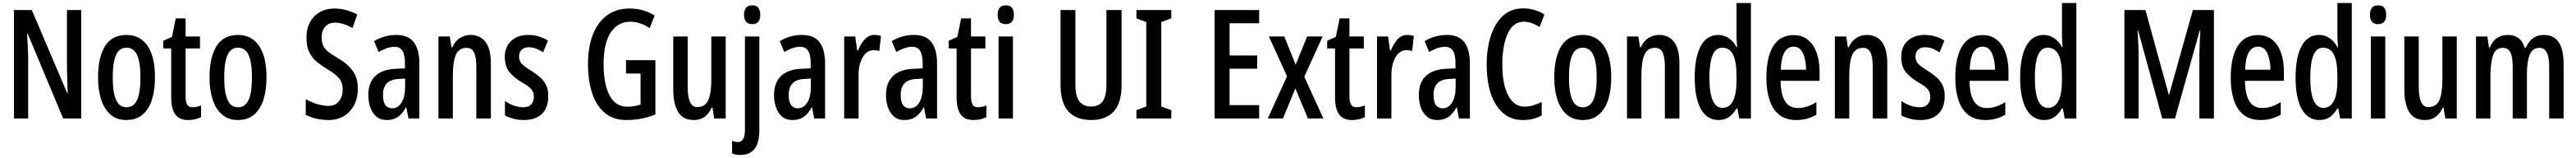

<svg xmlns="http://www.w3.org/2000/svg" viewBox="-20 -780 17002 1040"><path d="M516 0H397L163 -558H159Q162 -508 163.5 -471Q165 -434 166 -402V0H72V-714H190L424 -166H427Q425 -217 424 -253.5Q423 -290 422 -321V-714H516Z M1003 -270Q1003 -189 983.5 -126Q964 -63 922 -26.5Q880 10 814 10Q751 10 709.5 -26Q668 -62 647.5 -125Q627 -188 627 -270Q627 -401 672.5 -475.5Q718 -550 816 -550Q904 -550 953.5 -479Q1003 -408 1003 -270ZM724 -270Q724 -172 746 -123Q768 -74 815 -74Q863 -74 885 -122.5Q907 -171 907 -270Q907 -369 885 -417.5Q863 -466 815 -466Q767 -466 745.5 -417.5Q724 -369 724 -270Z M1252 -74Q1265 -74 1278.5 -77Q1292 -80 1307 -86V-9Q1269 10 1222 10Q1163 10 1136.5 -27.5Q1110 -65 1110 -142V-461H1058V-512L1115 -537L1140 -659H1205V-540H1300V-461H1205V-148Q1205 -111 1215 -92.5Q1225 -74 1252 -74Z M1739 -270Q1739 -189 1719.5 -126Q1700 -63 1658 -26.5Q1616 10 1550 10Q1487 10 1445.5 -26Q1404 -62 1383.5 -125Q1363 -188 1363 -270Q1363 -401 1408.5 -475.5Q1454 -550 1552 -550Q1640 -550 1689.5 -479Q1739 -408 1739 -270ZM1460 -270Q1460 -172 1482 -123Q1504 -74 1551 -74Q1599 -74 1621 -122.5Q1643 -171 1643 -270Q1643 -369 1621 -417.5Q1599 -466 1551 -466Q1503 -466 1481.5 -417.5Q1460 -369 1460 -270Z M2342 -197Q2342 -135 2317.5 -88.5Q2293 -42 2249.5 -16Q2206 10 2149 10Q2109 10 2070.5 1.5Q2032 -7 1998 -24V-127Q2034 -107 2073.5 -95Q2113 -83 2148 -83Q2194 -83 2218 -114.5Q2242 -146 2242 -189Q2242 -237 2217.5 -265.5Q2193 -294 2138 -326Q2102 -348 2071.5 -373Q2041 -398 2022 -435.5Q2003 -473 2003 -531Q2002 -588 2025 -631.5Q2048 -675 2090 -699.5Q2132 -724 2188 -724Q2228 -724 2265.5 -713.5Q2303 -703 2338 -685L2307 -596Q2242 -631 2191 -631Q2150 -631 2126.5 -604Q2103 -577 2103 -536Q2103 -502 2113 -480Q2123 -458 2145.5 -440Q2168 -422 2206 -400Q2274 -361 2308 -314Q2342 -267 2342 -197Z M2596 -550Q2675 -550 2711.5 -502Q2748 -454 2748 -362V0H2676L2662 -74H2660Q2637 -32 2607 -11Q2577 10 2533 10Q2490 10 2463.5 -13Q2437 -36 2424 -73.5Q2411 -111 2411 -154Q2411 -236 2457 -279.5Q2503 -323 2589 -327L2653 -330V-363Q2653 -418 2636.5 -445Q2620 -472 2584 -472Q2539 -472 2479 -438L2449 -509Q2516 -550 2596 -550ZM2609 -260Q2508 -255 2508 -155Q2508 -109 2524 -88Q2540 -67 2568 -67Q2607 -67 2630.5 -105Q2654 -143 2654 -210V-263Z M3085 -550Q3150 -550 3185 -503.5Q3220 -457 3220 -363V0H3124V-341Q3124 -403 3109.5 -434Q3095 -465 3060 -465Q3010 -465 2989.5 -420.5Q2969 -376 2969 -275V0H2874V-540H2949L2960 -469H2966Q2983 -509 3015 -529.5Q3047 -550 3085 -550Z M3599 -149Q3599 -70 3556.5 -30Q3514 10 3439 10Q3401 10 3369.5 1.5Q3338 -7 3313 -20V-116Q3336 -98 3369 -86Q3402 -74 3436 -74Q3468 -74 3486 -92.5Q3504 -111 3504 -143Q3504 -171 3488 -191.5Q3472 -212 3423 -239Q3371 -270 3341.5 -306.5Q3312 -343 3312 -406Q3312 -472 3354.5 -511Q3397 -550 3467 -550Q3537 -550 3597 -513L3565 -436Q3543 -450 3520 -459.5Q3497 -469 3470 -469Q3440 -469 3423 -452.5Q3406 -436 3406 -408Q3406 -380 3422.5 -361.5Q3439 -343 3487 -314Q3520 -293 3545 -271Q3570 -249 3584.5 -220Q3599 -191 3599 -149Z M4112 -384H4306V-27Q4260 -8 4213 1Q4166 10 4115 10Q4028 10 3971.5 -37.5Q3915 -85 3888 -168Q3861 -251 3861 -359Q3861 -467 3892 -549Q3923 -631 3984.5 -677.5Q4046 -724 4138 -724Q4183 -724 4224 -712Q4265 -700 4301 -678L4268 -595Q4206 -637 4141 -637Q4057 -637 4010.5 -565.5Q3964 -494 3964 -356Q3964 -277 3980 -214Q3996 -151 4030.5 -114.5Q4065 -78 4120 -78Q4147 -78 4167.5 -81.5Q4188 -85 4208 -92V-296H4112Z M4770 -540V0H4694L4683 -71H4677Q4641 10 4560 10Q4487 10 4455.5 -43.5Q4424 -97 4424 -188V-540H4519V-210Q4519 -75 4581 -75Q4634 -75 4654.5 -120Q4675 -165 4675 -256V-540Z M4891 -683Q4891 -745 4946 -745Q4998 -745 4998 -683Q4998 -621 4946 -621Q4891 -621 4891 -683ZM4869 240Q4836 240 4812 230V147Q4833 155 4851 155Q4897 155 4897 74V-540H4992V75Q4992 160 4960.5 199.5Q4929 239 4869 240Z M5274 -550Q5353 -550 5389.5 -502Q5426 -454 5426 -362V0H5354L5340 -74H5338Q5315 -32 5285 -11Q5255 10 5211 10Q5168 10 5141.5 -13Q5115 -36 5102 -73.5Q5089 -111 5089 -154Q5089 -236 5135 -279.5Q5181 -323 5267 -327L5331 -330V-363Q5331 -418 5314.5 -445Q5298 -472 5262 -472Q5217 -472 5157 -438L5127 -509Q5194 -550 5274 -550ZM5287 -260Q5186 -255 5186 -155Q5186 -109 5202 -88Q5218 -67 5246 -67Q5285 -67 5308.5 -105Q5332 -143 5332 -210V-263Z M5753 -550Q5762 -550 5772.5 -548.5Q5783 -547 5795 -544L5784 -444Q5776 -447 5766.5 -448.5Q5757 -450 5748 -450Q5701 -450 5673.5 -402Q5646 -354 5647 -280V0H5552V-540H5625L5638 -448H5644Q5661 -493 5688 -521.5Q5715 -550 5753 -550Z M6013 -550Q6092 -550 6128.5 -502Q6165 -454 6165 -362V0H6093L6079 -74H6077Q6054 -32 6024 -11Q5994 10 5950 10Q5907 10 5880.5 -13Q5854 -36 5841 -73.5Q5828 -111 5828 -154Q5828 -236 5874 -279.5Q5920 -323 6006 -327L6070 -330V-363Q6070 -418 6053.5 -445Q6037 -472 6001 -472Q5956 -472 5896 -438L5866 -509Q5933 -550 6013 -550ZM6026 -260Q5925 -255 5925 -155Q5925 -109 5941 -88Q5957 -67 5985 -67Q6024 -67 6047.5 -105Q6071 -143 6071 -210V-263Z M6436 -74Q6449 -74 6462.5 -77Q6476 -80 6491 -86V-9Q6453 10 6406 10Q6347 10 6320.5 -27.5Q6294 -65 6294 -142V-461H6242V-512L6299 -537L6324 -659H6389V-540H6484V-461H6389V-148Q6389 -111 6399 -92.5Q6409 -74 6436 -74Z M6619 -745Q6672 -745 6672 -683Q6672 -621 6619 -621Q6565 -621 6565 -683Q6565 -745 6619 -745ZM6666 -540V0H6571V-540Z M7383 -221Q7383 -104 7332 -47Q7281 10 7182 10Q7083 10 7031.5 -47Q6980 -104 6980 -221V-714H7078V-226Q7078 -145 7105 -112Q7132 -79 7182 -79Q7233 -79 7258 -112.5Q7283 -146 7283 -227V-714H7383Z M7711 0H7481V-55L7546 -79V-635L7481 -659V-714H7711V-659L7645 -635V-79L7711 -55Z M8291 0H7997V-714H8291V-627H8096V-415H8278V-328H8096V-88H8291Z M8475 -278 8355 -540H8457L8532 -354L8608 -540H8710L8589 -275L8715 0H8613L8530 -198L8448 0H8348Z M8934 -74Q8947 -74 8960.5 -77Q8974 -80 8989 -86V-9Q8951 10 8904 10Q8845 10 8818.5 -27.5Q8792 -65 8792 -142V-461H8740V-512L8797 -537L8822 -659H8887V-540H8982V-461H8887V-148Q8887 -111 8897 -92.5Q8907 -74 8934 -74Z M9270 -550Q9279 -550 9289.5 -548.5Q9300 -547 9312 -544L9301 -444Q9293 -447 9283.5 -448.5Q9274 -450 9265 -450Q9218 -450 9190.5 -402Q9163 -354 9164 -280V0H9069V-540H9142L9155 -448H9161Q9178 -493 9205 -521.5Q9232 -550 9270 -550Z M9530 -550Q9609 -550 9645.5 -502Q9682 -454 9682 -362V0H9610L9596 -74H9594Q9571 -32 9541 -11Q9511 10 9467 10Q9424 10 9397.5 -13Q9371 -36 9358 -73.5Q9345 -111 9345 -154Q9345 -236 9391 -279.5Q9437 -323 9523 -327L9587 -330V-363Q9587 -418 9570.5 -445Q9554 -472 9518 -472Q9473 -472 9413 -438L9383 -509Q9450 -550 9530 -550ZM9543 -260Q9442 -255 9442 -155Q9442 -109 9458 -88Q9474 -67 9502 -67Q9541 -67 9564.5 -105Q9588 -143 9588 -210V-263Z M10040 -637Q9988 -637 9956.5 -598.5Q9925 -560 9910.5 -496Q9896 -432 9896 -356Q9896 -225 9935 -151.5Q9974 -78 10043 -78Q10073 -78 10100.5 -86.5Q10128 -95 10156 -109V-20Q10103 10 10031 10Q9920 10 9856.5 -87Q9793 -184 9793 -357Q9793 -460 9820 -543.5Q9847 -627 9900.5 -676Q9954 -725 10034 -725Q10072 -725 10106.5 -715Q10141 -705 10174 -685L10142 -602Q10117 -618 10091.5 -627.5Q10066 -637 10040 -637Z M10615 -270Q10615 -189 10595.5 -126Q10576 -63 10534 -26.5Q10492 10 10426 10Q10363 10 10321.5 -26Q10280 -62 10259.5 -125Q10239 -188 10239 -270Q10239 -401 10284.5 -475.5Q10330 -550 10428 -550Q10516 -550 10565.5 -479Q10615 -408 10615 -270ZM10336 -270Q10336 -172 10358 -123Q10380 -74 10427 -74Q10475 -74 10497 -122.5Q10519 -171 10519 -270Q10519 -369 10497 -417.5Q10475 -466 10427 -466Q10379 -466 10357.5 -417.5Q10336 -369 10336 -270Z M10930 -550Q10995 -550 11030 -503.5Q11065 -457 11065 -363V0H10969V-341Q10969 -403 10954.5 -434Q10940 -465 10905 -465Q10855 -465 10834.5 -420.5Q10814 -376 10814 -275V0H10719V-540H10794L10805 -469H10811Q10828 -509 10860 -529.5Q10892 -550 10930 -550Z M11324 10Q11247 10 11206.5 -62.5Q11166 -135 11166 -270Q11166 -404 11206 -477Q11246 -550 11321 -550Q11358 -550 11389.5 -529.5Q11421 -509 11442 -470H11446Q11444 -495 11443 -514Q11442 -533 11442 -550V-760H11537V0H11460L11448 -66H11442Q11419 -28 11391 -9Q11363 10 11324 10ZM11349 -70Q11441 -70 11442 -248V-278Q11442 -375 11419 -420.5Q11396 -466 11347 -466Q11304 -466 11283.5 -416Q11263 -366 11263 -270Q11263 -70 11349 -70Z M11819 -549Q11876 -549 11914 -517.5Q11952 -486 11971 -432Q11990 -378 11990 -309V-248H11733Q11735 -69 11846 -69Q11877 -69 11907 -78.5Q11937 -88 11969 -108V-25Q11910 10 11837 10Q11766 10 11722.5 -25.5Q11679 -61 11659 -123.5Q11639 -186 11639 -266Q11639 -404 11684.5 -476.5Q11730 -549 11819 -549ZM11819 -473Q11781 -473 11759 -436.5Q11737 -400 11734 -321H11901Q11901 -384 11881 -428.5Q11861 -473 11819 -473Z M12302 -550Q12367 -550 12402 -503.5Q12437 -457 12437 -363V0H12341V-341Q12341 -403 12326.5 -434Q12312 -465 12277 -465Q12227 -465 12206.5 -420.5Q12186 -376 12186 -275V0H12091V-540H12166L12177 -469H12183Q12200 -509 12232 -529.5Q12264 -550 12302 -550Z M12816 -149Q12816 -70 12773.5 -30Q12731 10 12656 10Q12618 10 12586.5 1.5Q12555 -7 12530 -20V-116Q12553 -98 12586 -86Q12619 -74 12653 -74Q12685 -74 12703 -92.5Q12721 -111 12721 -143Q12721 -171 12705 -191.5Q12689 -212 12640 -239Q12588 -270 12558.5 -306.5Q12529 -343 12529 -406Q12529 -472 12571.5 -511Q12614 -550 12684 -550Q12754 -550 12814 -513L12782 -436Q12760 -450 12737 -459.5Q12714 -469 12687 -469Q12657 -469 12640 -452.5Q12623 -436 12623 -408Q12623 -380 12639.5 -361.5Q12656 -343 12704 -314Q12737 -293 12762 -271Q12787 -249 12801.5 -220Q12816 -191 12816 -149Z M13066 -549Q13123 -549 13161 -517.5Q13199 -486 13218 -432Q13237 -378 13237 -309V-248H12980Q12982 -69 13093 -69Q13124 -69 13154 -78.5Q13184 -88 13216 -108V-25Q13157 10 13084 10Q13013 10 12969.5 -25.5Q12926 -61 12906 -123.5Q12886 -186 12886 -266Q12886 -404 12931.5 -476.5Q12977 -549 13066 -549ZM13066 -473Q13028 -473 13006 -436.5Q12984 -400 12981 -321H13148Q13148 -384 13128 -428.5Q13108 -473 13066 -473Z M13472 10Q13395 10 13354.5 -62.5Q13314 -135 13314 -270Q13314 -404 13354 -477Q13394 -550 13469 -550Q13506 -550 13537.5 -529.5Q13569 -509 13590 -470H13594Q13592 -495 13591 -514Q13590 -533 13590 -550V-760H13685V0H13608L13596 -66H13590Q13567 -28 13539 -9Q13511 10 13472 10ZM13497 -70Q13589 -70 13590 -248V-278Q13590 -375 13567 -420.5Q13544 -466 13495 -466Q13452 -466 13431.5 -416Q13411 -366 13411 -270Q13411 -70 13497 -70Z M14252 0 14093 -578H14089Q14092 -528 14094 -487Q14096 -446 14096 -424V0H14002V-714H14141L14295 -156H14297L14454 -714H14593V0H14497V-423Q14497 -448 14499 -489Q14501 -530 14503 -578H14499L14336 0Z M14884 -549Q14941 -549 14979 -517.5Q15017 -486 15036 -432Q15055 -378 15055 -309V-248H14798Q14800 -69 14911 -69Q14942 -69 14972 -78.5Q15002 -88 15034 -108V-25Q14975 10 14902 10Q14831 10 14787.5 -25.5Q14744 -61 14724 -123.5Q14704 -186 14704 -266Q14704 -404 14749.5 -476.5Q14795 -549 14884 -549ZM14884 -473Q14846 -473 14824 -436.5Q14802 -400 14799 -321H14966Q14966 -384 14946 -428.5Q14926 -473 14884 -473Z M15290 10Q15213 10 15172.5 -62.5Q15132 -135 15132 -270Q15132 -404 15172 -477Q15212 -550 15287 -550Q15324 -550 15355.5 -529.5Q15387 -509 15408 -470H15412Q15410 -495 15409 -514Q15408 -533 15408 -550V-760H15503V0H15426L15414 -66H15408Q15385 -28 15357 -9Q15329 10 15290 10ZM15315 -70Q15407 -70 15408 -248V-278Q15408 -375 15385 -420.5Q15362 -466 15313 -466Q15270 -466 15249.5 -416Q15229 -366 15229 -270Q15229 -70 15315 -70Z M15677 -745Q15730 -745 15730 -683Q15730 -621 15677 -621Q15623 -621 15623 -683Q15623 -745 15677 -745ZM15724 -540V0H15629V-540Z M16196 -540V0H16120L16109 -71H16103Q16067 10 15986 10Q15913 10 15881.5 -43.5Q15850 -97 15850 -188V-540H15945V-210Q15945 -75 16007 -75Q16060 -75 16080.5 -120Q16101 -165 16101 -256V-540Z M16771 -550Q16901 -550 16901 -360V0H16806V-338Q16806 -404 16790 -434.5Q16774 -465 16742 -465Q16697 -465 16678 -421Q16659 -377 16659 -291V0H16565V-341Q16565 -407 16549.5 -436Q16534 -465 16501 -465Q16451 -465 16434.5 -413.5Q16418 -362 16418 -275V0H16323V-540H16398L16408 -468H16415Q16431 -510 16462 -530Q16493 -550 16532 -550Q16578 -550 16606 -527Q16634 -504 16643 -467H16653Q16688 -550 16771 -550Z"/></svg>

Font: Noto Sans Gujarati UI ExtraCondensed Medium
Style: Regular
Weight: 500
Width: 2
Designer: Jelle Bosma - Monotype Design Team, Universal Thirst
Foundry: Monotype Imaging Inc.
Version: Version 2.106; ttfautohint (v1.8.4.7-5d5b)